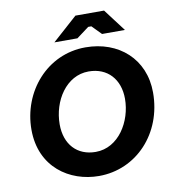

<svg xmlns="http://www.w3.org/2000/svg" viewBox="-97 -984 977 1083"><g transform="rotate(-10 392.0 -443.0)"><path d="M383 14C597 14 764 -162 764 -397C764 -590 622 -714 432 -714C211 -714 52 -526 52 -309C52 -94 215 14 383 14ZM388 -123C282 -123 214 -196 214 -311C214 -445 297 -577 426 -577C535 -577 602 -501 602 -390C602 -261 520 -123 388 -123ZM265 -772H397L468 -825H486L538 -772H669L572 -900H408Z"/></g></svg>

Font: Fixel Display 20240404
Style: Bold Italic
Weight: 700
Italic angle: -10°
Designer: AlfaBravo + MacPaw
Foundry: Kyrylo Tkachov, Marchela Mozhyna, Serhii Makarenko, Maria Weinstein, Zakhar Kryvoshyya
Version: Version 1.211;Glyphs 3.2 (3225)